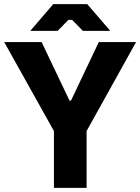

<svg xmlns="http://www.w3.org/2000/svg" viewBox="-26 -902 673 922"><path d="M233 0H389.8V-272.6L627.4 -700H448.4L315 -419H307.8L173.8 -700H-5.8L233 -272.6ZM119.4 -753.8H250.8L302.4 -806.6H320.4L372 -753.8H503.4L393.2 -882H229.6Z"/></svg>

Font: Fixel Variable
Style: Regular
Weight: 100
Width: 3
Designer: AlfaBravo + MacPaw
Foundry: Kyrylo Tkachov, Marchela Mozhyna, Serhii Makarenko, Maria Weinstein, Zakhar Kryvoshyya
Version: Version 1.211